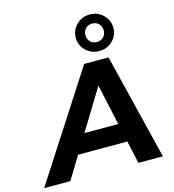

<svg xmlns="http://www.w3.org/2000/svg" viewBox="-202 -1111 1108 1226"><g transform="rotate(-15 351.5 -498.0)"><path d="M-63 0 389 -700H550L722 0H560L424 -620H488L110 0ZM124 -150 190 -273H551L570 -150ZM504 -754Q469 -754 441 -770.5Q413 -787 396.5 -814Q380 -841 380 -875Q380 -908 396.5 -935.5Q413 -963 441.5 -979.5Q470 -996 504 -996Q540 -996 568 -979.5Q596 -963 612.5 -935.5Q629 -908 629 -875Q629 -841 612.5 -814Q596 -787 568 -770.5Q540 -754 504 -754ZM504 -814Q531 -814 548 -831Q565 -848 565 -874Q565 -901 548 -918.5Q531 -936 504 -936Q479 -936 461.5 -919Q444 -902 444 -875Q444 -848 461 -831Q478 -814 504 -814Z"/></g></svg>

Font: MOST Montserrat
Style: Bold Italic
Weight: 700
Italic angle: -11.3°
Designer: Julieta Ulanovsky
Foundry: Julieta Ulanovsky
Version: Version 8.000;March 11, 2024;FontCreator 15.0.0.2926 64-bit